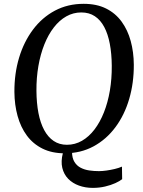

<svg xmlns="http://www.w3.org/2000/svg" viewBox="-20 -772 728 980"><path d="M453.5 187Q415.5 187 383 175.2Q350.5 163.5 328.2 140.8Q306 118 298 85Q290 52 301 9L347.5 3.5Q348 35 360 54.5Q372 74 391.8 84.2Q411.5 94.5 435.8 98Q460 101.5 485 101.5Q502 101.5 523.2 98.5Q544.5 95.5 565.5 90.5Q586.5 85.5 602.5 78.5L603.5 142.5Q591 152.5 568.5 162.8Q546 173 516.5 180Q487 187 453.5 187ZM310 10.5Q245 10.5 196.8 -13.5Q148.5 -37.5 117 -80.2Q85.5 -123 69.8 -180Q54 -237 53.5 -303Q53 -396.5 77.5 -477.8Q102 -559 148.5 -621Q195 -683 260.5 -717.8Q326 -752.5 407 -752.5Q473.5 -752.5 521.5 -728.5Q569.5 -704.5 600.8 -661.5Q632 -618.5 647.2 -562.5Q662.5 -506.5 663 -442Q663.5 -349 639.5 -267Q615.5 -185 569.2 -122.8Q523 -60.5 457.5 -25Q392 10.5 310 10.5ZM321.5 -33Q363 -33 398.5 -53.5Q434 -74 462.2 -111Q490.5 -148 510.5 -198.5Q530.5 -249 540.8 -309.5Q551 -370 550.5 -436Q550 -498 540.5 -548.2Q531 -598.5 512 -634.2Q493 -670 464 -689.2Q435 -708.5 395 -708.5Q354 -708.5 318.5 -688.5Q283 -668.5 254.8 -632Q226.5 -595.5 206.5 -545.5Q186.5 -495.5 176 -435.2Q165.5 -375 166 -308Q166.5 -246 176.2 -195.2Q186 -144.5 205.5 -108.2Q225 -72 254 -52.5Q283 -33 321.5 -33Z"/></svg>

Font: Merriweather 60pt
Style: Italic
Weight: 400
Italic angle: -7.8°
Version: Version 2.101